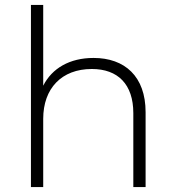

<svg xmlns="http://www.w3.org/2000/svg" viewBox="-20 -762 713 782"><path d="M361 -526C488 -526 573 -451 573 -305C573 -305 573 0 573 0C573 0 523 0 523 0C523 0 523 -301 523 -301C523 -419 460 -481 354 -481C231 -481 156 -402 156 -278C156 -278 156 0 156 0C156 0 106 0 106 0C106 0 106 -742 106 -742C106 -742 156 -742 156 -742C156 -742 156 -413 156 -413C192 -484 264 -526 361 -526Z"/></svg>

Font: TamingNoise
Style: Regular
Weight: 500
Designer: Julieta Ulanovsky
Foundry: Julieta Ulanovsky
Version: ""